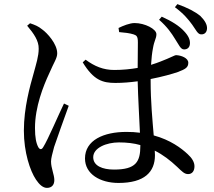

<svg xmlns="http://www.w3.org/2000/svg" viewBox="-20 -858 1040 933"><path d="M831 -668C849 -641 857 -619 873 -618C889 -617 902 -626 903 -646C904 -665 896 -684 874 -707C851 -732 815 -755 766 -777L753 -762C793 -727 814 -696 831 -668ZM914 -738C932 -713 941 -691 957 -691C974 -690 985 -701 986 -719C987 -737 977 -757 954 -780C927 -802 894 -819 842 -838L830 -823C873 -791 895 -764 914 -738ZM112 -733C144 -695 169 -660 168 -621C168 -585 156 -548 143 -500C126 -440 96 -335 96 -223C96 -118 126 -28 155 15C171 39 189 55 208 55C231 55 244 41 244 17C244 -9 228 -41 228 -73C228 -89 234 -110 243 -144C255 -181 295 -291 314 -344L291 -355C266 -304 212 -177 190 -143C182 -129 173 -131 166 -143C156 -162 150 -189 150 -236C150 -339 191 -441 219 -501C243 -557 258 -575 258 -599C258 -645 209 -698 185 -715C165 -731 152 -736 126 -745ZM662 -153V-150C662 -72 641 -34 534 -34C478 -34 433 -52 433 -94C433 -140 498 -166 558 -166C596 -166 631 -162 662 -153ZM559 -702C585 -700 610 -697 629 -691C644 -686 650 -681 650 -652L649 -528C615 -522 576 -518 535 -518C482 -518 439 -536 396 -568L382 -555C435 -468 479 -455 541 -455C576 -455 613 -458 649 -463C651 -382 657 -283 660 -213C639 -216 617 -217 594 -217C484 -217 393 -177 393 -88C393 -12 467 31 556 31C682 31 733 -22 733 -104L732 -126C772 -106 807 -79 841 -47C864 -25 876 -12 894 -12C913 -12 925 -26 925 -50C925 -70 913 -90 892 -109C861 -138 808 -178 727 -200C721 -272 712 -364 712 -464V-474C769 -485 818 -499 844 -508C881 -522 895 -530 895 -553C895 -576 861 -589 836 -590C828 -590 810 -578 760 -559C748 -554 733 -549 714 -543C716 -575 719 -602 723 -622C730 -664 740 -670 740 -692C740 -717 684 -746 634 -746C611 -746 578 -733 556 -722Z"/></svg>

Font: Noto Serif TC Medium
Style: Regular
Weight: 500
Designer: Ryoko NISHIZUKA 西塚涼子 (kana & ideographs); Frank Grießhammer (Latin, Greek & Cyrillic); Wenlong ZHANG 张文龙 (bopomofo); San
Foundry: Adobe
Version: Version 2.001;hotconv 1.1.0;makeotfexe 2.6.0